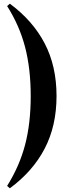

<svg xmlns="http://www.w3.org/2000/svg" viewBox="-20 -826 358 1028"><path d="M282.7 -312Q282.7 -151.9 219 -30Q155.3 91.8 32.7 182.1L18.1 169.4Q84.5 63.5 114.5 -51.3Q144.5 -166 144.5 -312Q144.5 -458 114.3 -574Q84 -689.9 18.1 -793.5L32.7 -806.2Q155.3 -715.8 219 -594Q282.7 -472.2 282.7 -312Z"/></svg>

Font: TypoPRO Playfair Display SC
Style: Bold
Weight: 700
Designer: Claus Eggers Sørensen
Foundry: Claus Eggers Sørensen
Version: Version 1.004;PS 001.004;hotconv 1.0.70;makeotf.lib2.5.58329